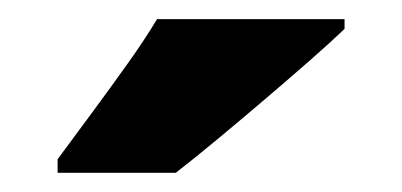

<svg xmlns="http://www.w3.org/2000/svg" viewBox="-20 -786 419 200"><path d="M338.9 -766.1V-755.9Q325.2 -742.7 303.2 -723.4Q281.2 -704.1 256.3 -682.9Q231.4 -661.6 207 -641.4Q182.6 -621.1 163.1 -606H40V-620.1Q56.6 -642.6 75.4 -668Q94.2 -693.4 112.3 -718.8Q130.4 -744.1 143.6 -766.1Z"/></svg>

Font: Open Sans SemiCondensed ExtraBold
Style: Regular
Weight: 800
Width: 4
Designer: Monotype Design Team
Foundry: Monotype Imaging Inc.
Version: Version 3.000